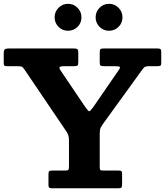

<svg xmlns="http://www.w3.org/2000/svg" viewBox="-25 -1010 885 1030"><path d="M560 -845Q530 -845 509 -866Q488 -887 488 -917Q488 -947 509 -968.2Q530 -989.5 560 -989.5Q590 -989.5 611 -968.2Q632 -947 632 -917Q632 -887 611 -866Q590 -845 560 -845ZM340 -845Q310 -845 289 -866Q268 -887 268 -917Q268 -947 289 -968.2Q310 -989.5 340 -989.5Q370 -989.5 391 -968.2Q412 -947 412 -917Q412 -887 391 -866Q370 -845 340 -845ZM235 -17.5V-73.5Q235 -87.5 238.8 -91.2Q242.5 -95 256 -95H324Q338 -95 341.5 -99Q345 -103 345 -117V-251Q345 -272 342 -282.5Q339 -293 331 -305L108 -634.5Q100 -646.5 94.2 -650.8Q88.5 -655 67.5 -655H14.5Q1.5 -655 -1.8 -658.2Q-5 -661.5 -5 -674.5V-723Q-5 -740.5 0.8 -745.2Q6.5 -750 23 -750H369.5Q384.5 -750 389.8 -746.2Q395 -742.5 395 -726.5V-677.5Q395 -663 391.2 -659Q387.5 -655 374 -655H318.5Q299 -655 295 -650Q291 -645 300 -632L432 -436.5Q449 -412 454.2 -413Q459.5 -414 477 -438L610.5 -632Q622 -647.5 617.2 -651.2Q612.5 -655 592 -655H533.5Q518.5 -655 514.2 -658.5Q510 -662 510 -677V-727Q510 -742 513.5 -746Q517 -750 531.5 -750H820Q832 -750 836 -746.5Q840 -743 840 -730.5V-672.5Q840 -660.5 835.8 -657.8Q831.5 -655 819.5 -655H779Q755 -655 749 -649Q743 -643 733.5 -630L528 -346Q519 -333 514.5 -323.8Q510 -314.5 510 -291.5V-117Q510 -102 512.8 -98.5Q515.5 -95 530 -95H612.5Q623.5 -95 626.8 -91.5Q630 -88 630 -77V-20Q630 -6.5 625.8 -3.2Q621.5 0 609 0H254.5Q244 0 239.5 -3Q235 -6 235 -17.5Z"/></svg>

Font: Besley*
Style: Bold
Weight: 700
Designer: Owen Earl
Foundry: indestructible type*
Version: Version 2.000; ttfautohint (v1.8.3)